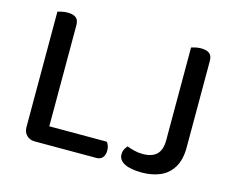

<svg xmlns="http://www.w3.org/2000/svg" viewBox="-90 -745 1087 888"><g transform="rotate(15 453.5 -301.0)"><path d="M84 -372H185V-8L138 1Q114 1 99 -14Q84 -29 84 -53ZM138 1V-84H460Q466 -78 469.5 -67.5Q473 -57 473 -44Q473 -23 462.5 -11Q452 1 434 1ZM185 -278H84V-606Q91 -608 104 -611Q117 -614 131 -614Q158 -614 171.5 -603.5Q185 -593 185 -568ZM724 -289H824V-154Q824 -95 801.5 -58Q779 -21 740.5 -4.5Q702 12 654 12Q599 12 570 -3Q541 -18 541 -45Q541 -60 547 -71Q553 -82 559 -88Q574 -82 594 -77Q614 -72 635 -72Q679 -72 701.5 -93.5Q724 -115 724 -162ZM824 -255H724V-606Q730 -608 743.5 -611Q757 -614 770 -614Q797 -614 810.5 -603.5Q824 -593 824 -568Z"/></g></svg>

Font: Baloo Tamma 2 Medium
Style: Regular
Weight: 500
Designer: Divya Kowshik, Shuchita Grover and Ek Type
Foundry: Ek Type
Version: Version 1.700